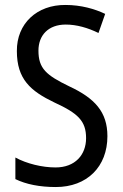

<svg xmlns="http://www.w3.org/2000/svg" viewBox="-20 -744 494 774"><path d="M413 -195C413 -293 362 -348 259 -396C166 -441 135 -468 135 -540C135 -602 175 -645 245 -645C289 -645 334 -632 377 -611L404 -688C362 -708 307 -724 244 -724C129 -725 47 -649 48 -538C48 -425 103 -377 199 -331C295 -287 327 -256 327 -187C327 -120 283 -69 204 -69C150 -69 88 -84 42 -109V-22C85 -1 140 10 205 10C331 10 413 -72 413 -195Z"/></svg>

Font: Noto Sans Khmer UI Condensed
Style: Regular
Weight: 400
Width: 3
Designer: Danh Hong and the Monotype Design Team
Foundry: Monotype Imaging Inc.
Version: Version 2.002